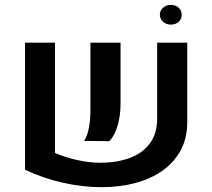

<svg xmlns="http://www.w3.org/2000/svg" viewBox="-20 -758 877 794"><path d="M207.5 -581.5V-125.5Q250.5 -106.9 300.3 -95.9Q350.1 -85 394 -85Q461.9 -85 515.1 -104.2Q568.4 -123.5 599.1 -164.1Q629.9 -204.6 629.9 -267.6V-581.5H754.4V-253.9Q754.4 -185.5 726.3 -134.8Q698.2 -84 649.2 -50.3Q600.1 -16.6 536.1 -0.2Q472.2 16.1 399.4 16.1Q323.2 16.1 240.7 -2.2Q158.2 -20.5 83.5 -56.2V-581.5ZM327.6 -175.3Q340.8 -194.3 347.4 -228.5Q354 -262.7 354 -304.2V-581.5H478.5V-330.1Q478.5 -280.8 466.8 -239.7Q455.1 -198.7 432.6 -174.3ZM686.5 -656.2Q667.5 -656.2 654.3 -668.2Q641.1 -680.2 641.1 -696.8Q641.1 -714.4 654.3 -726.1Q667.5 -737.8 686.5 -737.8Q706.1 -737.8 718.8 -726.1Q731.4 -714.4 731.4 -696.8Q731.4 -679.2 718.8 -667.7Q706.1 -656.2 686.5 -656.2Z"/></svg>

Font: Heebo SemiBold
Style: Regular
Weight: 600
Designer: Oded Ezer
Foundry: Ezer Type House
Version: Version 3.100